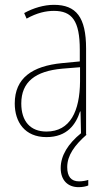

<svg xmlns="http://www.w3.org/2000/svg" viewBox="-20 -557 450 794"><path d="M258 134C258 86 288 44 338 0L336 -1V-356C336 -486 295 -537 203 -537C162 -537 118 -524 80 -503L90 -480C133 -504 170 -512 203 -512C278 -512 310 -471 310 -351V-303L237 -296C113 -284 41 -234 41 -129C41 -53 82 10 172 10C258 10 294 -43 311 -96H313L315 -6C262 37 231 86 231 138C231 189 261 217 305 217C321 217 336 214 345 210V187C337 190 321 193 307 193C274 193 258 173 258 134ZM237 -273 311 -279V-220C310 -98 271 -13 172 -13C106 -13 68 -55 68 -129C68 -219 127 -263 237 -273Z"/></svg>

Font: Noto Sans Armenian Condensed Thin
Style: Regular
Weight: 100
Width: 3
Designer: Monotype Design Team
Foundry: Monotype Imaging Inc.
Version: Version 2.008